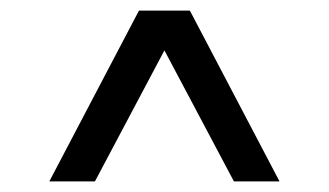

<svg xmlns="http://www.w3.org/2000/svg" viewBox="-20 -720 620 362"><path d="M73 -378H159L290 -625L421 -378H507L338 -700H242Z"/></svg>

Font: CommitMono-dimboump
Style: Regular
Weight: 400
Monospace: yes
Designer: Eigil Nikolajsen
Foundry: Eigil Nikolajsen
Version: Version 1.143